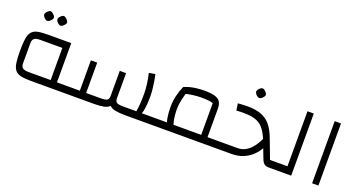

<svg xmlns="http://www.w3.org/2000/svg" viewBox="-44 -1260 3395 1830"><g transform="rotate(20 1654.0 -344.5)"><path d="M520 0V-72H614V0ZM285 0Q222 0 183.5 -8.5Q145 -17 124.5 -42Q104 -67 97 -113.5Q90 -160 90 -235Q90 -310 97 -356.5Q104 -403 124.5 -428Q145 -453 183.5 -461.5Q222 -470 285 -470H524V0ZM234 -72H460V-398H234Q193 -398 175.5 -384Q158 -370 158 -337V-133Q158 -100 175.5 -86Q193 -72 234 -72ZM614 0V-72Q626 -72 630 -62.5Q634 -53 634 -36Q634 -20 630 -10Q626 0 614 0ZM236 -591Q227 -591 215.5 -599Q204 -607 196 -618.5Q188 -630 188 -640Q188 -649 196 -660.5Q204 -672 215.5 -680.5Q227 -689 236 -689Q246 -689 257 -680.5Q268 -672 277 -660.5Q286 -649 286 -640Q286 -631 277 -619Q268 -607 256.5 -599Q245 -591 236 -591ZM370 -591Q361 -591 349.5 -599Q338 -607 330 -618.5Q322 -630 322 -640Q322 -649 330 -660.5Q338 -672 349.5 -680.5Q361 -689 370 -689Q380 -689 391 -680.5Q402 -672 411 -660.5Q420 -649 420 -640Q420 -631 411 -619Q402 -607 390.5 -599Q379 -591 370 -591Z M1244 0 1346 -72H1511V0ZM1243 0Q1181 0 1143 -7.5Q1105 -15 1084.5 -34Q1064 -53 1056.5 -87.5Q1049 -122 1049 -175V-380H1113V-125Q1113 -93 1131 -82.5Q1149 -72 1192 -72H1329Q1336 -111 1339 -154.5Q1342 -198 1342 -255Q1342 -300 1335 -351.5Q1328 -403 1316 -457L1379 -467Q1385 -442 1391 -404.5Q1397 -367 1401.5 -327Q1406 -287 1406 -257Q1406 -159 1394 -103Q1382 -47 1347 -23.5Q1312 0 1243 0ZM614 0V-72H756V-380H820V0ZM820 0V-72H970Q1014 -72 1031.5 -82.5Q1049 -93 1049 -125V-380H1113V-175Q1113 -122 1105.5 -87.5Q1098 -53 1079 -34Q1060 -15 1022.5 -7.5Q985 0 925 0ZM614 0Q601 0 597.5 -10Q594 -20 594 -36Q594 -53 597.5 -62.5Q601 -72 614 -72ZM1511 0V-72Q1524 -72 1527.5 -62.5Q1531 -53 1531 -36Q1531 -20 1527.5 -10Q1524 0 1511 0Z M2051 0V-72H2158V0ZM1511 0V-72H1987V-394Q1961 -402 1933 -404.5Q1905 -407 1868 -407Q1830 -407 1782 -401Q1734 -395 1692 -383L1669 -441Q1693 -453 1727.5 -462Q1762 -471 1800 -475Q1838 -479 1872 -479Q1940 -479 1979 -467.5Q2018 -456 2034.5 -430Q2051 -404 2051 -358V0ZM1666 -29Q1638 -60 1629.5 -113Q1621 -166 1621 -223Q1621 -282 1634 -336.5Q1647 -391 1669 -441L1724 -420Q1707 -368 1696 -320Q1685 -272 1685 -223Q1685 -188 1689 -152Q1693 -116 1702.5 -83.5Q1712 -51 1731 -26ZM1511 0Q1498 0 1494.5 -10Q1491 -20 1491 -36Q1491 -53 1494.5 -62.5Q1498 -72 1511 -72ZM2158 0V-72Q2170 -72 2174 -62.5Q2178 -53 2178 -36Q2178 -20 2174 -10Q2170 0 2158 0Z M2697 0Q2668 0 2651.5 -13.5Q2635 -27 2624 -56L2552 -242Q2525 -305 2493.5 -340.5Q2462 -376 2415 -391.5Q2368 -407 2296 -407Q2279 -407 2261.5 -406.5Q2244 -406 2223 -404L2212 -474Q2239 -476 2263 -477.5Q2287 -479 2309 -479Q2392 -479 2448.5 -458Q2505 -437 2543.5 -391Q2582 -345 2610 -270L2685 -72H2720V0ZM2158 0V-72H2356Q2396 -72 2429 -89Q2462 -106 2487.5 -133.5Q2513 -161 2531.5 -193Q2550 -225 2562 -254L2621 -226Q2603 -180 2577.5 -140Q2552 -100 2515.5 -68.5Q2479 -37 2430.5 -18.5Q2382 0 2319 0ZM2720 0V-72Q2733 -72 2736.5 -62.5Q2740 -53 2740 -36Q2740 -20 2736.5 -10Q2733 0 2720 0ZM2158 0Q2145 0 2141.5 -10Q2138 -20 2138 -36Q2138 -53 2141.5 -62.5Q2145 -72 2158 -72ZM2386 -591Q2377 -591 2365.5 -599Q2354 -607 2346 -618.5Q2338 -630 2338 -640Q2338 -649 2346 -660.5Q2354 -672 2365.5 -680.5Q2377 -689 2386 -689Q2396 -689 2407 -680.5Q2418 -672 2427 -660.5Q2436 -649 2436 -640Q2436 -631 2427 -619Q2418 -607 2406.5 -599Q2395 -591 2386 -591Z M2720 0V-72H2862V-630H2926V0ZM2720 0Q2707 0 2703.5 -10Q2700 -20 2700 -36Q2700 -53 2703.5 -62.5Q2707 -72 2720 -72Z M3138 0V-630H3202V0Z"/></g></svg>

Font: Changa ExtraLight Light
Style: Regular
Weight: 300
Version: Version 3.002; ttfautohint (v1.8.2)